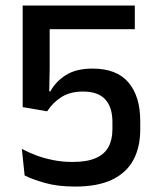

<svg xmlns="http://www.w3.org/2000/svg" viewBox="-20 -659 566 690"><path d="M250 11.5Q187 11.5 140.8 -1.8Q94.5 -15 68.5 -28.5L58.5 -124Q80.5 -112 108.8 -101.2Q137 -90.5 170.2 -83.8Q203.5 -77 241 -77Q292.5 -77 324 -90.8Q355.5 -104.5 369.8 -130.8Q384 -157 384 -194V-221.5Q384 -273 358.5 -301.5Q333 -330 278 -330Q233 -330 201.8 -310.8Q170.5 -291.5 149.5 -259L61.5 -274V-639H464.5V-554H158.5V-414.5L157 -330.5H161Q180 -366 216.8 -389.2Q253.5 -412.5 313 -412.5Q399.5 -412.5 441.8 -362.5Q484 -312.5 484 -224.5V-193Q484 -130.5 459.5 -84.5Q435 -38.5 383.2 -13.5Q331.5 11.5 250 11.5Z"/></svg>

Font: Anek Gurmukhi Medium
Style: Regular
Weight: 500
Designer: Sarang Kulkarni (Gurmukhi), Yesha Goshar (Latin)
Foundry: Ek Type
Version: Version 1.003